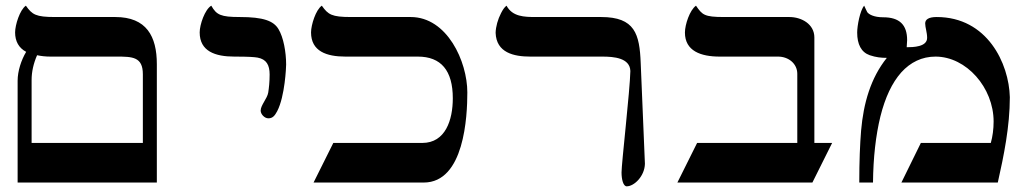

<svg xmlns="http://www.w3.org/2000/svg" viewBox="-20 -637 3612 670"><path d="M90.3 -138.2V-357.9C90.3 -386.2 96.7 -415 109.4 -444.3C123 -441.4 138.7 -439.5 155.8 -439.5H386.2C441.9 -439.5 478.5 -439 478.5 -377.9V-138.2ZM527.3 -413.1C527.3 -510.3 491.2 -577.6 382.3 -577.6H171.9C105 -577.6 92.3 -585.9 70.3 -617.2C49.3 -603 32.7 -549.8 32.7 -523.9C32.7 -493.2 45.4 -469.7 71.3 -456.1C54.2 -427.7 41.5 -388.7 41.5 -355.5V0H527.3Z M916.5 -224.1C931.6 -224.1 939 -233.4 947.3 -249C974.6 -301.3 978.5 -404.8 978.5 -411.6C978.5 -455.6 969.2 -506.8 951.7 -535.6C934.6 -564 899.4 -577.6 816.9 -577.6C750.5 -577.6 735.4 -585 717.3 -617.2C694.8 -604 676.8 -550.8 676.8 -523.9C676.8 -458 731 -439.5 797.9 -439.5C848.6 -439.5 866.7 -438 878.9 -436C909.7 -430.2 920.9 -410.2 920.9 -377C920.9 -351.1 918.5 -330.1 916 -314C912.6 -293 889.6 -270 889.6 -251C889.6 -238.8 902.8 -224.1 916.5 -224.1Z M1458.5 0C1600.6 0 1610.8 -231.4 1610.8 -314.5C1610.8 -422.4 1540.5 -577.6 1413.1 -577.6H1204.6C1137.7 -577.6 1125 -585.9 1103 -617.2C1082 -603 1065.4 -549.8 1065.4 -523.9C1065.4 -458 1119.6 -439.5 1185.5 -439.5H1438C1519 -439.5 1560.1 -391.1 1560.1 -293.9C1560.1 -218.8 1534.7 -138.2 1453.6 -138.2H1143.1L1074.2 0Z M2082 -439.5C2121.6 -439.5 2178.2 -435.1 2179.7 -389.2C2178.2 -320.8 2148.9 -66.9 2148.9 -35.2C2148.9 -11.2 2154.8 13.2 2167 13.2C2192.9 13.2 2229.5 -22 2230.5 -65.4L2215.8 -417C2211.9 -518.1 2195.8 -577.6 2077.6 -577.6H1849.6C1809.6 -577.6 1768.1 -578.6 1747.6 -617.2C1740.7 -612.3 1734.4 -603 1728.5 -591.3C1717.3 -569.8 1710 -543.9 1709.5 -522.5C1711.9 -453.1 1772.9 -439.5 1830.6 -439.5Z M2821.8 -138.2V-506.3C2821.8 -552.7 2777.3 -577.6 2734.4 -577.6H2506.3C2437 -577.6 2430.7 -585.4 2408.7 -617.2C2387.2 -602.1 2370.1 -551.3 2370.1 -523.4C2370.1 -459 2425.8 -439.5 2491.2 -439.5H2695.3C2731.4 -439.5 2762.2 -415 2762.2 -379.4V-138.2H2412.6L2343.8 0H2814.9L2883.8 -138.2Z M3503.9 -297.9C3501 -415.5 3425.3 -577.6 3248.5 -577.6C3220.2 -577.6 3208.5 -568.8 3208.5 -555.2C3208.5 -541.5 3215.3 -523.9 3215.3 -504.9C3215.3 -473.1 3166 -472.2 3144 -472.2C3145 -484.4 3145.5 -492.7 3145.5 -497.1C3145.5 -550.3 3119.1 -576.7 3062 -576.7C3030.3 -576.7 3012.2 -586.4 3006.3 -594.7C3003.9 -598.6 3000.5 -607.4 2995.6 -617.2C2981 -600.1 2971.2 -546.9 2971.2 -523.4C2971.2 -482.4 2985.4 -454.6 3015.1 -444.3C3036.6 -437 3054.7 -435.1 3074.7 -435.1C3018.1 -364.7 2993.2 -276.4 2984.9 -181.6C2981 -134.3 2978.5 -73.7 2978.5 0H3026.4C3027.3 -87.4 3036.1 -164.6 3052.2 -230.5C3068.8 -296.9 3092.8 -348.1 3125 -384.3C3157.2 -419.9 3197.3 -439.5 3244.6 -439.5C3352.1 -439.5 3447.3 -331.1 3447.3 -212.9C3447.3 -186.5 3443.8 -160.6 3437.5 -138.2H3193.4L3125.5 0H3461.9C3482.9 -93.3 3503.9 -195.8 3503.9 -297.9Z"/></svg>

Font: Cardo
Style: Italic
Weight: 400
Designer: David J. Perry
Foundry: David J. Perry
Version: Version 0.99